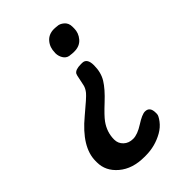

<svg xmlns="http://www.w3.org/2000/svg" viewBox="-212 -628 881 881"><g transform="rotate(-45 228.5 -187.5)"><path d="M377 -488.8V-477.5Q377 -448.2 357.2 -425Q337.4 -401.9 302.7 -401.9H295.4L293 -402.3H288.6Q283.7 -403.3 281.7 -403.3Q259.3 -403.3 247.3 -420.2Q235.4 -437 235.4 -459L235.8 -461.4Q235.8 -495.1 255.6 -518.3Q275.4 -541.5 310.1 -541.5H312L314.5 -541H319.3L328.6 -540Q344.7 -540 360.8 -526.4Q377 -512.7 377 -488.8ZM336.9 21.5Q368.2 21.5 368.2 60.5V68.4Q368.2 79.6 351.6 101.6Q335 123.5 309.1 138.2Q256.8 167.5 196.8 167.5H187.5Q110.8 167.5 63.5 127.4Q16.1 87.4 16.1 30.8V22Q16.1 -67.4 127 -159.2Q193.4 -214.4 206.1 -230Q218.8 -245.6 222.7 -261.5Q226.6 -277.3 230.5 -298.3Q234.4 -319.3 237.3 -324.2Q247.1 -339.8 282.2 -339.8H290.5Q321.8 -339.8 321.8 -293.7Q321.8 -247.6 301.3 -214.1Q280.8 -180.7 235.8 -138.9Q190.9 -97.2 175.3 -75.7Q146 -35.2 146 12.7Q146 38.1 164.1 55.2Q182.1 72.3 210.4 72.3Q238.8 72.3 278.3 46.9Q317.9 21.5 336.9 21.5Z"/></g></svg>

Font: Averia Libre
Style: Bold Italic
Weight: 700
Italic angle: -6.90001°
Version: Version 1.002